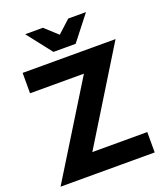

<svg xmlns="http://www.w3.org/2000/svg" viewBox="-167 -1058 1003 1169"><g transform="rotate(-20 334.5 -473.0)"><path d="M405 -786H261L136 -946H251L333 -871L415 -946H530ZM275 -132H631V0H21L390 -598H41V-730H643Z"/></g></svg>

Font: Freely
Style: Bold
Weight: 700
Designer: Kris Sowersby
Foundry: Klim Type Foundry
Version: Version 1.006;hotconv 1.0.113;makeotfexe 2.5.65598;200799169